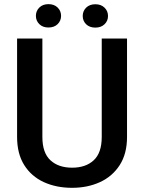

<svg xmlns="http://www.w3.org/2000/svg" viewBox="-20 -897 694 927"><path d="M471.2 -710.9H593.3V-235.8Q593.3 -154.8 558.1 -100.1Q522.9 -45.4 462.9 -17.8Q402.8 9.8 328.1 9.8Q251.5 9.8 191.4 -17.8Q131.3 -45.4 96.9 -100.1Q62.5 -154.8 62.5 -235.8V-710.9H184.6V-235.8Q184.6 -159.2 223.4 -123.3Q262.2 -87.4 328.1 -87.4Q394 -87.4 432.6 -123.3Q471.2 -159.2 471.2 -235.8ZM153.3 -820.3Q153.3 -844.2 169.9 -860.6Q186.5 -877 213.9 -877Q241.7 -877 258.3 -860.6Q274.9 -844.2 274.9 -820.3Q274.9 -796.9 258.3 -780.5Q241.7 -764.2 213.9 -764.2Q186.5 -764.2 169.9 -780.5Q153.3 -796.9 153.3 -820.3ZM379.4 -819.8Q379.4 -843.8 396 -860.1Q412.6 -876.5 440.4 -876.5Q467.8 -876.5 484.6 -860.1Q501.5 -843.8 501.5 -819.8Q501.5 -795.9 484.6 -779.8Q467.8 -763.7 440.4 -763.7Q412.6 -763.7 396 -779.8Q379.4 -795.9 379.4 -819.8Z"/></svg>

Font: Vazirmatn UI Medium
Style: Regular
Weight: 500
Designer: Saber Rastikerdar
Foundry: Saber Rastikerdar
Version: Version 33.003